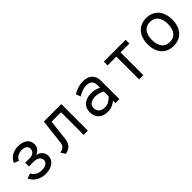

<svg xmlns="http://www.w3.org/2000/svg" viewBox="234 -1562 2613 2613"><g transform="rotate(-45 1540.0 -255.5)"><path d="M309 12Q232.5 12 174.2 -22.5Q116 -57 88 -119L160 -145Q181 -104 218.5 -82.5Q256 -61 309 -61Q362.5 -61 393.2 -83Q424 -105 424 -141.5Q424 -178.5 392 -200.5Q360 -222.5 303.5 -222.5H217V-294.5H302.5Q348 -294.5 375.8 -317.2Q403.5 -340 403.5 -377.5Q403.5 -412 377.5 -431.2Q351.5 -450.5 307 -450.5Q260 -450.5 226.5 -431Q193 -411.5 174 -372.5L106 -402Q130.5 -459 184.2 -491Q238 -523 308 -523Q389.5 -523 438 -484.2Q486.5 -445.5 486.5 -382Q486.5 -344 465.2 -313.5Q444 -283 398.5 -264Q454 -249 480.5 -215.2Q507 -181.5 507 -139Q507 -72 453.8 -30Q400.5 12 309 12Z M693 12 653 -54Q701.5 -63 723.5 -85Q745.5 -107 751 -153L792.5 -511H1129V0H1047.5V-435.5H865.5L831.5 -137.5Q824.5 -72.5 789.8 -35.8Q755 1 693 12Z M1506.5 12Q1453 12 1411.8 -7.2Q1370.5 -26.5 1347.2 -64.8Q1324 -103 1324 -160.5Q1324 -219.5 1352 -256.8Q1380 -294 1424.5 -311.8Q1469 -329.5 1519 -329.5Q1556.5 -329.5 1590.2 -322Q1624 -314.5 1659 -295.5V-335.5Q1659 -382.5 1644 -407.8Q1629 -433 1604 -442.5Q1579 -452 1549.5 -452Q1508.5 -452 1464.2 -435.2Q1420 -418.5 1387.5 -398L1364 -466.5Q1397.5 -487 1448.8 -505Q1500 -523 1557.5 -523Q1586.5 -523 1617.5 -515.8Q1648.5 -508.5 1675.5 -489Q1702.5 -469.5 1719 -434.2Q1735.5 -399 1735.5 -342.5V0H1659V-47.5Q1630.5 -22 1592.2 -5Q1554 12 1506.5 12ZM1517 -59Q1565.5 -59 1601 -81.8Q1636.5 -104.5 1659 -131V-222Q1635 -237 1600 -248Q1565 -259 1529 -259Q1477.5 -259 1439 -235.2Q1400.5 -211.5 1400.5 -160.5Q1400.5 -115 1430.8 -87Q1461 -59 1517 -59Z M2115 0V-438.5H1945.5V-511H2366.5V-438.5H2196V0Z M2772 12Q2700.5 12 2647 -19.5Q2593.5 -51 2563.8 -110.8Q2534 -170.5 2534 -255Q2534 -338.5 2563.8 -398.5Q2593.5 -458.5 2647 -490.8Q2700.5 -523 2772 -523Q2844 -523 2897.8 -491.5Q2951.5 -460 2981 -400Q3010.5 -340 3010.5 -256Q3010.5 -172.5 2981 -112.5Q2951.5 -52.5 2897.8 -20.2Q2844 12 2772 12ZM2772 -63Q2846 -63 2886.2 -114.5Q2926.5 -166 2926.5 -256Q2926.5 -345.5 2887.5 -397Q2848.5 -448.5 2772 -448.5Q2696.5 -448.5 2657 -398.2Q2617.5 -348 2617.5 -255Q2617.5 -166 2657 -114.5Q2696.5 -63 2772 -63Z"/></g></svg>

Font: Overpass Mono
Style: Regular
Weight: 400
Designer: Delve Withrington, Dave Bailey
Foundry: Delve Fonts LLC
Version: Version 4.000